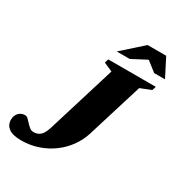

<svg xmlns="http://www.w3.org/2000/svg" viewBox="-249 -1011 1092 1165"><g transform="rotate(30 297.5 -428.5)"><path d="M412 -231.5Q396 -180 364 -135.2Q332 -90.5 286.8 -57Q241.5 -23.5 186.2 -4.8Q131 14 69 14Q9.5 14 -18.5 -7Q-46.5 -28 -46.5 -63.5Q-46.5 -93.5 -29.2 -112.2Q-12 -131 15 -131Q26 -131 36.5 -121.2Q47 -111.5 58 -99Q69 -86.5 81.5 -76.8Q94 -67 109 -67Q137 -67 156 -83.5Q175 -100 188 -142L335.5 -622L274 -649L282 -676H615L607 -649L531.5 -619ZM302.5 -743.5 445.5 -871H575.5L640.5 -743.5H565L483 -807H514.5L393.5 -743.5Z"/></g></svg>

Font: Newsreader 16pt 16pt ExtraBold
Style: Italic
Weight: 800
Italic angle: -17°
Version: Version 1.003